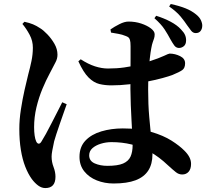

<svg xmlns="http://www.w3.org/2000/svg" viewBox="-20 -872 1040 957"><path d="M870.9 -632.9Q857 -633.9 848.6 -645.5Q840.2 -657 829.4 -676.1Q817.5 -699 800.6 -725.1Q783.7 -751.2 749.7 -781.2L758.4 -793.4Q797.8 -781.1 830.2 -763.9Q862.7 -746.6 881.6 -726Q896.7 -710.6 902.4 -697.3Q908 -684 907.5 -669.7Q907.2 -650.7 896.1 -641.7Q885 -632.7 870.9 -632.9ZM546 42.6Q501.3 42.6 462.5 27.2Q423.7 11.8 399.9 -18.1Q376.2 -47.9 376.2 -90.4Q376.2 -139.9 405.9 -171.2Q435.6 -202.5 485.2 -217.2Q534.8 -231.9 591.9 -231.9Q675.2 -231.9 734.7 -214.3Q794.3 -196.7 834.8 -171.1Q875.2 -145.5 899.1 -121.1Q915.3 -105.2 923.8 -88.9Q932.3 -72.6 932.3 -55.2Q932.3 -29.9 920.3 -16.1Q908.3 -2.3 888.1 -2.3Q871 -2.3 856.5 -13.9Q841.9 -25.5 816.6 -48.6Q772.9 -90.1 728 -115.2Q683.2 -140.3 635.7 -152Q588.2 -163.6 535.9 -163.6Q508.3 -163.6 482.7 -155.7Q457 -147.8 440.7 -133.4Q424.5 -118.9 424.5 -97.6Q424.5 -69.6 452.2 -57.5Q479.9 -45.4 515.5 -45.4Q566.7 -45.4 593.4 -56.9Q620.2 -68.5 630.7 -91.5Q641.1 -114.6 641.1 -149.3Q641.1 -168.2 639.5 -199.2Q637.9 -230.2 635.7 -268.7Q633.6 -307.3 631.9 -348.8Q630.3 -390.3 630 -428.7Q630 -467 630.4 -509.2Q630.8 -551.4 630.8 -587.2Q630.8 -622.9 630.8 -641.1Q630.8 -663 627.8 -672.6Q624.9 -682.2 619.7 -686.1Q614.5 -689.9 605.3 -693.1Q589.4 -699.8 570.4 -703.2Q551.4 -706.7 533.4 -709.6L530.6 -725.3Q549.7 -738.8 575.2 -751.6Q600.6 -764.5 620.7 -764.5Q654.5 -764.5 684.1 -754.6Q713.7 -744.7 732.3 -730.3Q750.9 -715.9 750.9 -701.2Q750.9 -689.3 748 -680.7Q745.2 -672.1 741.3 -661.4Q737.4 -650.6 734.2 -632.4Q730.4 -613.5 726.7 -580.7Q723.1 -547.9 720.7 -507.9Q718.4 -468 718.4 -427Q718.4 -350.7 723.8 -290Q729.1 -229.3 734.5 -182.8Q739.9 -136.4 739.9 -102.1Q739.9 -54.9 719.3 -22.4Q698.6 10.1 656 26.4Q613.3 42.6 546 42.6ZM205.9 65.4Q187.6 65.4 170.4 52.9Q153.3 40.3 138.4 20.2Q120.1 -5.1 105.9 -41.3Q91.7 -77.5 84 -124.9Q76.3 -172.2 76.3 -229.4Q76.3 -275.7 84.2 -326.7Q92.1 -377.8 102.5 -423.9Q112.9 -470 120.5 -500Q130.5 -536.7 137 -568.6Q143.6 -600.4 143.8 -633.8Q144.1 -668 127.6 -698.8Q111.1 -729.6 91.6 -752.7L101.8 -763.5Q126.8 -758 144.4 -750.8Q161.9 -743.6 180.5 -731.1Q195.8 -721.9 216 -700.9Q236.2 -679.9 251.4 -653.6Q266.5 -627.2 266.5 -599.5Q266.5 -578.9 255.8 -559.8Q245.1 -540.6 227.5 -505.5Q209.8 -472.9 191.6 -429.6Q173.5 -386.3 161.7 -337.2Q150 -288.2 150 -238.1Q150 -214.7 152.7 -196.3Q155.4 -177.9 160.3 -167.4Q165.3 -156.5 172.6 -155.9Q180 -155.3 186.7 -166.7Q195.4 -180.2 209 -204.9Q222.6 -229.7 237.5 -259Q252.4 -288.3 266.6 -315.8Q280.8 -343.3 290.3 -362.3L312.4 -352.5Q305.4 -332.1 296 -305.9Q286.7 -279.8 277.6 -253.2Q268.6 -226.5 261 -204.1Q253.4 -181.7 249.9 -167.7Q243.6 -138 240.4 -120.5Q237.2 -103 237.2 -91.5Q237.2 -64.7 246.9 -39.6Q256.5 -14.6 256.5 8.9Q256.5 65.4 205.9 65.4ZM535.3 -446.5Q503.1 -446.5 475.1 -453.3Q447.1 -460.2 421.4 -485.7Q395.7 -511.3 370.6 -566.4L382.3 -576.5Q419.5 -552.3 453.3 -541.4Q487.2 -530.5 518.2 -530.5Q562 -530.5 599.1 -535.8Q636.2 -541 666.9 -549.2Q697.5 -557.4 720.6 -564.9Q774.3 -582.5 797.5 -593.7Q820.8 -604.9 825.6 -604.9Q852.6 -604.7 877.6 -592.3Q902.6 -580 902.6 -556.6Q902.6 -532.7 888.4 -522.6Q874.1 -512.6 839.5 -498.3Q822.9 -492 790 -482.9Q757.1 -473.8 714.5 -465.6Q671.9 -457.5 625.7 -452Q579.5 -446.5 535.3 -446.5ZM954.9 -707.1Q942.2 -707.4 933.1 -718.5Q924 -729.7 912.4 -746.5Q900.7 -764.6 880.7 -789Q860.6 -813.5 823.1 -839.8L831.1 -852Q874.9 -842.5 905 -830.4Q935.2 -818.3 957.3 -800.1Q974.6 -786.3 981.6 -770.8Q988.6 -755.3 988.1 -743.2Q987.8 -727.8 979.5 -717.3Q971.2 -706.8 954.9 -707.1Z"/></svg>

Font: Noto Serif HK ExtraLight
Style: Regular
Weight: 200
Designer: Ryoko NISHIZUKA 西塚涼子 (kana & ideographs); Frank Grießhammer (Latin, Greek & Cyrillic); Wenlong ZHANG 张文龙 (bopomofo); San
Foundry: Adobe
Version: Version 2.002-H1;hotconv 1.1.0;makeotfexe 2.6.0